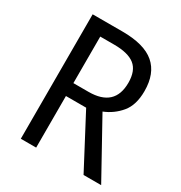

<svg xmlns="http://www.w3.org/2000/svg" viewBox="-168 -927 899 954"><g transform="rotate(30 281.5 -450.0)"><path d="M259 -807Q384 -807 443 -756.5Q502 -706 502 -605Q502 -525 464.5 -480Q427 -435 372 -413L549 -93H448L292 -389H176V-93H88V-807ZM256 -730H176V-463H263Q412 -463 412 -601Q412 -670 374 -700Q336 -730 256 -730Z"/></g></svg>

Font: Noto Sans Kannada UI SemiCondensed
Style: Regular
Weight: 400
Width: 4
Designer: Jelle Bosma - Monotype Design Team
Foundry: Monotype Imaging Inc.
Version: Version 2.005; ttfautohint (v1.8.4.7-5d5b)